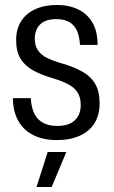

<svg xmlns="http://www.w3.org/2000/svg" viewBox="-20 -554 458 773"><path d="M209 10Q168 10 135.5 -1Q103 -12 80 -33.5Q57 -55 44.5 -86.5Q32 -118 32 -159H104Q106 -122 118 -97Q130 -72 153.5 -59.5Q177 -47 210 -47Q257 -47 281 -69.5Q305 -92 305 -131Q305 -162 292.5 -181.5Q280 -201 256 -214Q232 -227 193 -239Q147 -252 113.5 -270.5Q80 -289 62.5 -318Q45 -347 45 -392Q45 -437 65 -468.5Q85 -500 122 -517Q159 -534 208 -534Q258 -534 295 -516Q332 -498 352.5 -462.5Q373 -427 373 -373H302Q300 -409 289 -432Q278 -455 257.5 -466Q237 -477 207 -477Q163 -477 141.5 -455.5Q120 -434 120 -398Q120 -370 133 -351Q146 -332 171 -320Q196 -308 232 -298Q279 -284 312.5 -265Q346 -246 363.5 -216Q381 -186 381 -138Q381 -91 360.5 -58Q340 -25 301 -7.5Q262 10 209 10ZM127 199 172 58H247L188 199Z"/></svg>

Font: Mona Sans SemiCondensed
Style: Regular
Weight: 400
Width: 4
Designer: Deni Anggara
Foundry: GitHub
Version: Version 2.000